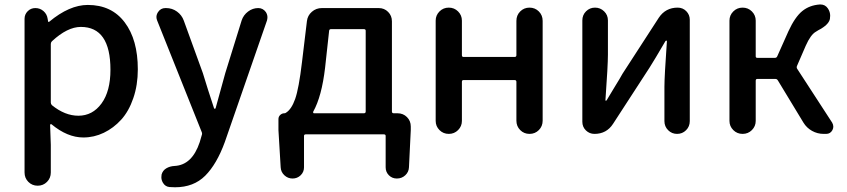

<svg xmlns="http://www.w3.org/2000/svg" viewBox="-20 -583 3686 836"><path d="M86.9 168V-501Q86.9 -520.5 100.6 -534.2Q114.3 -547.9 133.8 -547.9Q154.3 -547.9 169.4 -534.7Q184.6 -521.5 187.5 -501L189.5 -489.3Q190.4 -487.3 191.9 -487.3Q193.4 -487.3 194.3 -488.3Q282.2 -561.5 362.3 -561.5Q465.8 -561.5 522.9 -485.8Q580.1 -410.2 580.1 -281.2Q580.1 -212.9 560.5 -155.8Q541 -98.6 507.8 -62Q474.6 -25.4 432.1 -4.9Q389.6 15.6 342.8 15.6Q273.4 15.6 204.1 -42Q202.1 -43 200.2 -42Q198.2 -41 198.2 -39.1L201.2 47.9V168Q201.2 192.4 184.6 209Q168 225.6 144 225.6Q120.1 225.6 103.5 209Q86.9 192.4 86.9 168ZM321.3 -79.1Q382.8 -79.1 421.9 -132.3Q460.9 -185.5 460.9 -279.3Q460.9 -465.8 332 -465.8Q273.4 -465.8 206.1 -403.3Q201.2 -398.4 201.2 -391.6V-136.7Q201.2 -129.9 206.1 -125Q262.7 -79.1 321.3 -79.1Z M1104.5 -547.9Q1125 -547.9 1137.7 -530.3Q1144.5 -519.5 1144.5 -507.8Q1144.5 -502 1142.6 -494.1L959 35.2Q923.8 131.8 873.5 182.1Q823.2 232.4 742.2 232.4Q729.5 232.4 717.8 231.4Q699.2 229.5 689.5 212.9Q682.6 201.2 682.6 188.5Q682.6 182.6 683.6 176.8Q688.5 159.2 704.1 149.9Q719.7 140.6 740.2 139.6Q816.4 135.7 849.6 36.1L858.4 5.9Q861.3 -1 858.4 -7.8L664.1 -494.1Q661.1 -502 661.1 -508.8Q661.1 -519.5 668 -530.3Q679.7 -547.9 700.2 -547.9H703.1Q729.5 -547.9 750.5 -532.7Q771.5 -517.6 780.3 -493.2L863.3 -264.6Q869.1 -245.1 885.7 -192.4Q902.3 -139.6 912.1 -111.3Q913.1 -109.4 915.5 -109.4Q918 -109.4 918.9 -112.3L960.9 -264.6L1032.2 -494.1Q1040 -517.6 1060.1 -532.7Q1080.1 -547.9 1104.5 -547.9Z M1420.9 -456.1Q1414.1 -456.1 1413.1 -449.2L1395.5 -288.1Q1380.9 -163.1 1343.8 -96.7Q1342.8 -94.7 1343.8 -92.3Q1344.7 -89.8 1346.7 -89.8H1564.5Q1572.3 -89.8 1572.3 -97.7V-449.2Q1572.3 -456.1 1564.5 -456.1ZM1686.5 -97.7Q1686.5 -89.8 1694.3 -89.8H1710.9Q1735.4 -89.8 1752 -73.2Q1768.6 -56.6 1768.6 -32.2V-16.6L1760.7 145.5Q1759.8 166 1744.6 180.2Q1729.5 194.3 1708 194.3Q1687.5 194.3 1673.3 180.2Q1659.2 166 1659.2 145.5V8.8Q1659.2 2 1651.4 2H1311.5Q1303.7 2 1303.7 8.8V145.5Q1303.7 166 1289.1 180.2Q1274.4 194.3 1253.9 194.3Q1233.4 194.3 1218.3 180.2Q1203.1 166 1202.1 145.5L1192.4 -16.6V-64.5Q1192.4 -75.2 1200.2 -82.5Q1208 -89.8 1218.8 -89.8Q1221.7 -89.8 1224.6 -91.8Q1249 -106.4 1265.1 -151.9Q1281.2 -197.3 1294.9 -312.5L1316.4 -491.2Q1319.3 -515.6 1337.9 -531.7Q1356.4 -547.9 1381.8 -547.9H1628.9Q1653.3 -547.9 1669.9 -531.2Q1686.5 -514.6 1686.5 -490.2Z M1877 -56.6V-493.2Q1877 -516.6 1893.6 -533.2Q1910.2 -549.8 1934.1 -549.8Q1958 -549.8 1974.6 -533.2Q1991.2 -516.6 1991.2 -493.2V-342.8Q1991.2 -335 1998 -335H2220.7Q2228.5 -335 2228.5 -342.8V-492.2Q2228.5 -516.6 2245.1 -533.2Q2261.7 -549.8 2285.6 -549.8Q2309.6 -549.8 2326.2 -533.2Q2342.8 -516.6 2342.8 -492.2V-57.6Q2342.8 -33.2 2326.2 -16.6Q2309.6 0 2285.6 0Q2261.7 0 2245.1 -16.6Q2228.5 -33.2 2228.5 -57.6V-226.6Q2228.5 -234.4 2220.7 -234.4H1998Q1991.2 -234.4 1991.2 -226.6V-56.6Q1991.2 -33.2 1974.6 -16.6Q1958 0 1934.1 0Q1910.2 0 1893.6 -16.6Q1877 -33.2 1877 -56.6Z M2568.4 0Q2546.9 0 2531.2 -15.1Q2515.6 -30.3 2515.6 -52.7V-494.1Q2515.6 -517.6 2531.7 -533.7Q2547.9 -549.8 2570.8 -549.8Q2593.8 -549.8 2610.4 -533.7Q2627 -517.6 2627 -494.1V-344.7Q2627 -298.8 2616.2 -147.5Q2615.2 -144.5 2618.2 -144.5Q2621.1 -144.5 2622.1 -147.5Q2630.9 -163.1 2656.2 -204.1Q2681.6 -245.1 2690.4 -261.7L2848.6 -505.9Q2877.9 -549.8 2930.7 -549.8Q2953.1 -549.8 2968.3 -534.2Q2983.4 -518.6 2983.4 -497.1V-55.7Q2983.4 -32.2 2967.3 -16.1Q2951.2 0 2928.2 0Q2905.3 0 2889.2 -16.1Q2873 -32.2 2873 -55.7V-205.1Q2873 -250 2883.8 -403.3Q2883.8 -406.2 2881.3 -406.2Q2878.9 -406.2 2877 -403.3Q2829.1 -321.3 2808.6 -289.1L2649.4 -43.9Q2621.1 0 2568.4 0Z M3450.2 -295.9Q3447.3 -289.1 3451.2 -283.2L3603.5 -48.8Q3608.4 -40 3608.4 -31.2Q3608.4 -24.4 3604.5 -16.6Q3595.7 0 3577.1 0H3566.4Q3539.1 0 3515.6 -13.2Q3492.2 -26.4 3478.5 -48.8L3367.2 -232.4Q3363.3 -239.3 3356.4 -239.3H3277.3Q3270.5 -239.3 3270.5 -231.4V-56.6Q3270.5 -33.2 3253.9 -16.6Q3237.3 0 3213.4 0Q3189.5 0 3172.9 -16.6Q3156.2 -33.2 3156.2 -56.6V-493.2Q3156.2 -516.6 3172.9 -533.2Q3189.5 -549.8 3213.4 -549.8Q3237.3 -549.8 3253.9 -533.2Q3270.5 -516.6 3270.5 -493.2V-337.9Q3270.5 -331.1 3277.3 -331.1H3354.5Q3361.3 -331.1 3364.3 -337.9L3413.1 -447.3Q3441.4 -508.8 3473.1 -534.7Q3504.9 -560.5 3549.8 -563.5Q3551.8 -563.5 3552.7 -563.5Q3573.2 -563.5 3585 -545.9Q3594.7 -531.2 3594.7 -514.6Q3594.7 -508.8 3593.8 -503.9V-502Q3592.8 -496.1 3590.3 -491.2Q3587.9 -486.3 3583.5 -481Q3579.1 -475.6 3575.7 -472.7Q3572.3 -469.7 3565.4 -464.8Q3558.6 -460 3555.2 -458Q3551.8 -456.1 3543.5 -451.7Q3535.2 -447.3 3533.2 -445.3Q3509.8 -432.6 3488.3 -383.8Z"/></svg>

Font: Gen Jyuu Gothic P Medium
Style: Regular
Weight: 500
Designer: [Source Han Sans]
Ryoko NISHIZUKA  (kana & ideographs); Paul D. Hunt (Latin, Greek & Cyrillic); Wenlong ZHANG  (bopomofo
Version: Version 1.002.20150607